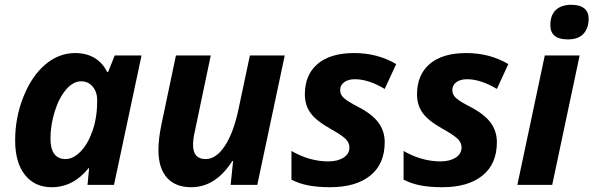

<svg xmlns="http://www.w3.org/2000/svg" viewBox="-20 -780 2503 810"><path d="M198.2 9.8Q126.5 9.8 85.2 -42.2Q43.9 -94.2 43.9 -188Q43.9 -284.7 79.1 -372.3Q114.3 -460 171.4 -508.1Q228.5 -556.2 296.9 -556.2Q344.2 -556.2 378.7 -535.6Q413.1 -515.1 432.1 -476.1H436L463.9 -545.9H577.1L460.9 0H349.1L356 -70.8H354Q288.6 9.8 198.2 9.8ZM255.9 -108.9Q289.6 -108.9 320.8 -141.6Q352.1 -174.3 371.1 -230.2Q390.1 -286.1 390.1 -356.9Q390.1 -391.6 371.3 -414.3Q352.5 -437 321.8 -437Q288.6 -437 258.5 -401.9Q228.5 -366.7 210.7 -309.1Q192.9 -251.5 192.9 -194.8Q192.9 -151.9 209.2 -130.4Q225.6 -108.9 255.9 -108.9Z M722.2 -545.9H869.1L802.2 -227.1Q794.4 -193.8 794.4 -168.9Q794.4 -108.9 847.2 -108.9Q892.1 -108.9 928.7 -164.6Q965.3 -220.2 986.3 -319.8L1034.2 -545.9H1181.2L1065.4 0H953.1L963.4 -101.1H960.4Q889.6 9.8 787.1 9.8Q719.7 9.8 684.1 -30.5Q648.4 -70.8 648.4 -147Q648.4 -192.4 660.2 -251Z M1603 -180.2Q1603 -88.4 1542.2 -39.3Q1481.4 9.8 1373 9.8Q1320.8 9.8 1282 2.4Q1243.2 -4.9 1209.5 -22V-143.1Q1286.1 -99.1 1365.2 -99.1Q1404.3 -99.1 1429.2 -115Q1454.1 -130.9 1454.1 -158.2Q1454.1 -179.2 1436 -195.8Q1418 -212.4 1372.1 -237.8Q1313 -271 1289.6 -304Q1266.1 -336.9 1266.1 -381.8Q1266.1 -464.8 1320.1 -510.5Q1374 -556.2 1474.1 -556.2Q1572.3 -556.2 1651.4 -509.8L1603 -404.8Q1534.7 -445.8 1477.1 -445.8Q1449.2 -445.8 1432.1 -433.3Q1415 -420.9 1415 -399.9Q1415 -380.9 1430.7 -366.5Q1446.3 -352.1 1489.3 -330.1Q1549.3 -299.3 1576.2 -263.2Q1603 -227.1 1603 -180.2Z M2076.2 -180.2Q2076.2 -88.4 2015.4 -39.3Q1954.6 9.8 1846.2 9.8Q1793.9 9.8 1755.1 2.4Q1716.3 -4.9 1682.6 -22V-143.1Q1759.3 -99.1 1838.4 -99.1Q1877.4 -99.1 1902.3 -115Q1927.2 -130.9 1927.2 -158.2Q1927.2 -179.2 1909.2 -195.8Q1891.1 -212.4 1845.2 -237.8Q1786.1 -271 1762.7 -304Q1739.3 -336.9 1739.3 -381.8Q1739.3 -464.8 1793.2 -510.5Q1847.2 -556.2 1947.3 -556.2Q2045.4 -556.2 2124.5 -509.8L2076.2 -404.8Q2007.8 -445.8 1950.2 -445.8Q1922.4 -445.8 1905.3 -433.3Q1888.2 -420.9 1888.2 -399.9Q1888.2 -380.9 1903.8 -366.5Q1919.4 -352.1 1962.4 -330.1Q2022.5 -299.3 2049.3 -263.2Q2076.2 -227.1 2076.2 -180.2Z M2301.8 -673.8Q2301.8 -716.3 2325 -738Q2348.1 -759.8 2390.6 -759.8Q2426.3 -759.8 2444.8 -744.6Q2463.4 -729.5 2463.4 -701.2Q2463.4 -662.1 2441.9 -637.9Q2420.4 -613.8 2375.5 -613.8Q2301.8 -613.8 2301.8 -673.8ZM2309.6 0H2162.6L2278.3 -545.9H2425.3Z"/></svg>

Font: CAA NEO Sans
Style: Bold Italic
Weight: 700
Italic angle: -12°
Version: Version 1.10